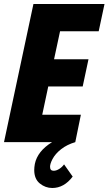

<svg xmlns="http://www.w3.org/2000/svg" viewBox="-31 -710 542 959"><path d="M269 -554 239 -414H411L382 -278H210L180 -137H373L345 0Q304 12 274.5 35Q245 58 231 85Q219 108 219 123Q219 143 237 143Q250 143 264.5 134Q279 125 289 111L332 172Q289 229 230 229Q196 229 168 206.5Q140 184 140 139Q140 126 143 109Q156 45 229 0H-11L136 -690H491L462 -554Z"/></svg>

Font: Decalotype ExtraBold Italic
Style: Regular
Weight: 800
Italic angle: -12°
Designer: Alfredo Marco Pradil
Foundry: Alfredo Marco Pradil
Version: Version 1.0